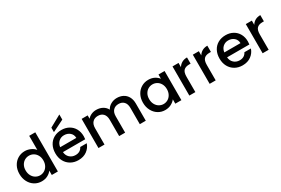

<svg xmlns="http://www.w3.org/2000/svg" viewBox="92 -1965 4598 3142"><g transform="rotate(-30 2390.5 -393.5)"><path d="M37 -278Q37 -361 71.5 -425Q106 -489 165.5 -524.5Q225 -560 298 -560Q352 -560 404.5 -536.5Q457 -513 488 -474V-740H603V0H488V-83Q460 -43 410.5 -17Q361 9 297 9Q225 9 165.5 -27.5Q106 -64 71.5 -129.5Q37 -195 37 -278ZM488 -276Q488 -333 464.5 -375Q441 -417 403 -439Q365 -461 321 -461Q277 -461 239 -439.5Q201 -418 177.5 -376.5Q154 -335 154 -278Q154 -221 177.5 -178Q201 -135 239.5 -112.5Q278 -90 321 -90Q365 -90 403 -112Q441 -134 464.5 -176.5Q488 -219 488 -276Z M1258 -289Q1258 -258 1254 -233H833Q838 -167 882 -127Q926 -87 990 -87Q1082 -87 1120 -164H1243Q1218 -88 1152.5 -39.5Q1087 9 990 9Q911 9 848.5 -26.5Q786 -62 750.5 -126.5Q715 -191 715 -276Q715 -361 749.5 -425.5Q784 -490 846.5 -525Q909 -560 990 -560Q1068 -560 1129 -526Q1190 -492 1224 -430.5Q1258 -369 1258 -289ZM1139 -325Q1138 -388 1094 -426Q1050 -464 985 -464Q926 -464 884 -426.5Q842 -389 834 -325ZM1090 -699 869 -590V-674L1090 -796Z M2037 -560Q2102 -560 2153.5 -533Q2205 -506 2234.5 -453Q2264 -400 2264 -325V0H2151V-308Q2151 -382 2114 -421.5Q2077 -461 2013 -461Q1949 -461 1911.5 -421.5Q1874 -382 1874 -308V0H1761V-308Q1761 -382 1724 -421.5Q1687 -461 1623 -461Q1559 -461 1521.5 -421.5Q1484 -382 1484 -308V0H1370V-551H1484V-488Q1512 -522 1555 -541Q1598 -560 1647 -560Q1713 -560 1765 -532Q1817 -504 1845 -451Q1870 -501 1923 -530.5Q1976 -560 2037 -560Z M2371 -278Q2371 -361 2405.5 -425Q2440 -489 2499.5 -524.5Q2559 -560 2631 -560Q2696 -560 2744.5 -534.5Q2793 -509 2822 -471V-551H2937V0H2822V-82Q2793 -43 2743 -17Q2693 9 2629 9Q2558 9 2499 -27.5Q2440 -64 2405.5 -129.5Q2371 -195 2371 -278ZM2822 -276Q2822 -333 2798.5 -375Q2775 -417 2737 -439Q2699 -461 2655 -461Q2611 -461 2573 -439.5Q2535 -418 2511.5 -376.5Q2488 -335 2488 -278Q2488 -221 2511.5 -178Q2535 -135 2573.5 -112.5Q2612 -90 2655 -90Q2699 -90 2737 -112Q2775 -134 2798.5 -176.5Q2822 -219 2822 -276Z M3201 -471Q3226 -513 3267.5 -536.5Q3309 -560 3366 -560V-442H3337Q3270 -442 3235.5 -408Q3201 -374 3201 -290V0H3087V-551H3201Z M3585 -471Q3610 -513 3651.5 -536.5Q3693 -560 3750 -560V-442H3721Q3654 -442 3619.5 -408Q3585 -374 3585 -290V0H3471V-551H3585Z M4360 -289Q4360 -258 4356 -233H3935Q3940 -167 3984 -127Q4028 -87 4092 -87Q4184 -87 4222 -164H4345Q4320 -88 4254.5 -39.5Q4189 9 4092 9Q4013 9 3950.5 -26.5Q3888 -62 3852.5 -126.5Q3817 -191 3817 -276Q3817 -361 3851.5 -425.5Q3886 -490 3948.5 -525Q4011 -560 4092 -560Q4170 -560 4231 -526Q4292 -492 4326 -430.5Q4360 -369 4360 -289ZM4241 -325Q4240 -388 4196 -426Q4152 -464 4087 -464Q4028 -464 3986 -426.5Q3944 -389 3936 -325Z M4586 -471Q4611 -513 4652.5 -536.5Q4694 -560 4751 -560V-442H4722Q4655 -442 4620.5 -408Q4586 -374 4586 -290V0H4472V-551H4586Z"/></g></svg>

Font: MSTAGE Medium
Style: Regular
Weight: 500
Designer: Ninad Kale (Devanagari), Jonny Pinhorn (Latin)
Foundry: Indian Type Foundry
Version: 4.004